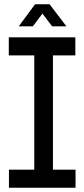

<svg xmlns="http://www.w3.org/2000/svg" viewBox="-20 -884 397 904"><path d="M141.3 0V-623.1L214.2 -708.3H229.3V-85.2L156.5 0ZM22.1 0V-85.2H141.3V0ZM156.5 0 229.3 -85.2H335.7V0ZM21.4 -623.1V-708.3H214.2L141.3 -623.1ZM229.3 -623.1V-708.3H334.7V-623.1ZM225.4 -760 153.6 -854.7 213.5 -863.9 292 -761V-760ZM68.9 -760V-761L145 -863.9H212.8L134.7 -760Z"/></svg>

Font: Foldit Thin
Style: Regular
Weight: 100
Designer: Sophia Tai
Foundry: Sophia Tai
Version: Version 1.003